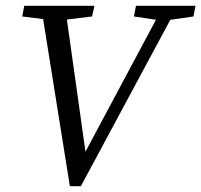

<svg xmlns="http://www.w3.org/2000/svg" viewBox="-20 -636 697 665"><path d="M57 -579 64 -616H307L299 -579L185 -565H168ZM222 9 122 -616H205L281 -75H257L546 -616H596L260 9ZM444 -579 451 -616H657L650 -579L554 -565H537Z"/></svg>

Font: Lisu Bosa ExtraLight
Style: Italic
Weight: 200
Italic angle: -19°
Designer: David Morse, Annie Olsen, Victor Gaultney, Frank Grießhammer (Latin)
Foundry: SIL International
Version: Version 2.000